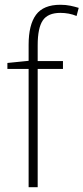

<svg xmlns="http://www.w3.org/2000/svg" viewBox="-20 -785 350 805"><path d="M244 -496H138V0H100V-496H11V-521L100 -530V-597Q100 -681 131 -723Q162 -765 233 -765Q256 -765 275 -761Q294 -757 310 -752L301 -718Q270 -731 233 -731Q181 -731 159.5 -699.5Q138 -668 138 -595V-529H244Z"/></svg>

Font: Noto Sans Kannada SemiCondensed ExtraLight
Style: Regular
Weight: 200
Width: 4
Designer: Jelle Bosma - Monotype Design Team
Foundry: Monotype Imaging Inc.
Version: Version 2.005; ttfautohint (v1.8.4.7-5d5b)